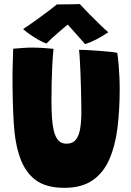

<svg xmlns="http://www.w3.org/2000/svg" viewBox="-20 -909 646 944"><path d="M296.5 14.5Q206.5 14.5 155.2 -23.8Q104 -62 78.5 -134Q53.5 -204 47.5 -305.5Q41.5 -407 41.5 -536.5Q41.5 -552.5 42 -569Q42.5 -585.5 42.8 -602.5Q43 -619.5 43.8 -636.5Q44.5 -653.5 45 -669.5Q68.5 -671.5 92 -673.2Q115.5 -675 137 -675Q164.5 -675 192.5 -673.2Q220.5 -671.5 243 -669Q239.5 -632.5 237.2 -590.2Q235 -548 234 -503.8Q233 -459.5 233 -416.5Q233 -368 235.5 -331Q238 -294 244 -268.5Q252 -234.5 267.2 -218.5Q282.5 -202.5 307 -202.5Q337 -202.5 352.8 -222.2Q368.5 -242 374.2 -276.8Q380 -311.5 380 -356Q380 -375.5 379.5 -407.8Q379 -440 378 -478.2Q377 -516.5 375.5 -553.8Q374 -591 372.2 -620.2Q370.5 -649.5 368.5 -664Q391 -664 420.5 -662.2Q450 -660.5 479 -658.2Q508 -656 529.5 -653.5Q551 -651 556.5 -649.5Q560.5 -623.5 563 -594Q565.5 -564.5 567 -533.2Q568.5 -502 568.5 -470Q568.5 -369.5 557.8 -281.8Q547 -194 518.2 -127.2Q489.5 -60.5 435.8 -23Q382 14.5 296.5 14.5ZM372.5 -889Q391.5 -868 419.2 -839.8Q447 -811.5 472.8 -786.8Q498.5 -762 512.5 -750.5Q484.5 -731 453.5 -715.2Q422.5 -699.5 398.5 -692Q385.5 -707 371 -723.2Q356.5 -739.5 343.2 -754.5Q330 -769.5 320.2 -780.2Q310.5 -791 307 -795.5H322.5Q316.5 -791 304 -780.8Q291.5 -770.5 275 -756.2Q258.5 -742 241 -726.2Q223.5 -710.5 208.5 -695Q193 -700 171.5 -712Q150 -724 129 -738.5Q108 -753 93.5 -766Q123.5 -785.5 158.5 -810.8Q193.5 -836 221.8 -857.5Q250 -879 260 -887.5Q270 -887.5 292.2 -887.5Q314.5 -887.5 337.8 -888Q361 -888.5 372.5 -889Z"/></svg>

Font: Grandstander Thin ExtraBold
Style: Regular
Weight: 800
Version: Version 1.200